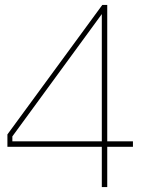

<svg xmlns="http://www.w3.org/2000/svg" viewBox="-20 -757 578 777"><path d="M392 0V-163H10V-213L394 -737H414V-185H518V-163H414V0ZM30 -185H392V-700L30 -205Z"/></svg>

Font: Tomorrow Thin
Style: Regular
Weight: 250
Designer: Tony de Marco, Monica Rizzolli
Foundry: Just in Type
Version: Version 2.002